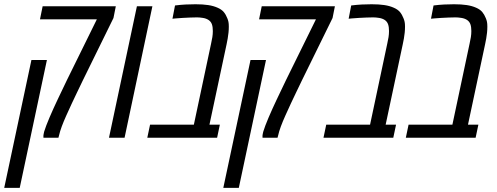

<svg xmlns="http://www.w3.org/2000/svg" viewBox="-72 -660 2380 920"><path d="M136.2 0Q136.2 -2 136 -5.1Q135.7 -8.3 136.2 -12.7Q136.7 -15.1 137.2 -17.6Q137.7 -20 138.2 -22.9Q138.7 -25.9 139.6 -29.3Q147.5 -55.2 165 -96.4Q182.6 -137.7 205.1 -185.1Q227.5 -232.4 249 -276.9L392.1 -567.4H119.6L132.3 -629.9H482.9L471.7 -573.7L325.2 -275.4Q321.3 -267.1 316.9 -258.1Q312.5 -249 307.6 -238.8Q302.7 -228.5 297.1 -217Q291.5 -205.6 285.4 -192.4Q279.3 -179.2 272 -164.1Q257.3 -132.3 245.1 -105.2Q232.9 -78.1 224.1 -54.4Q215.3 -30.8 210.4 -9.3L208 0ZM-51.8 240.2 78.6 -372.6H152.8L22.5 240.2Z M450.2 0 584 -629.9H658.2L524.9 0Z M633.8 0 647 -62.5H856.9L939.5 -451.2Q943.4 -468.3 945.6 -482.4Q947.8 -496.6 947.8 -511.2Q947.8 -530.8 943.4 -543.5Q939 -556.2 927.7 -564Q916 -571.8 900.1 -574.2Q884.3 -576.7 872.1 -576.7Q856.4 -576.7 838.6 -575.9Q820.8 -575.2 803.5 -574.2Q786.1 -573.2 770.5 -571.8L754.4 -570.3L766.6 -633.8Q793.5 -637.2 817.4 -638.4Q841.3 -639.6 864.7 -639.6Q899.9 -639.6 925.5 -635.7Q951.2 -631.8 970.7 -623Q989.7 -614.7 1000 -602.5Q1010.3 -590.3 1017.1 -572.8Q1021 -563.5 1022.7 -554.9Q1024.4 -546.4 1024.4 -532.2Q1024.4 -517.6 1022.9 -503.4Q1021.5 -489.3 1019 -475.3Q1016.6 -461.4 1013.7 -447.8L931.6 -62.5H981.4L968.3 0Z M1186 0Q1186 -2 1185.8 -5.1Q1185.5 -8.3 1186 -12.7Q1186.5 -15.1 1187 -17.6Q1187.5 -20 1188 -22.9Q1188.5 -25.9 1189.5 -29.3Q1197.3 -55.2 1214.8 -96.4Q1232.4 -137.7 1254.9 -185.1Q1277.3 -232.4 1298.8 -276.9L1441.9 -567.4H1169.4L1182.1 -629.9H1532.7L1521.5 -573.7L1375 -275.4Q1371.1 -267.1 1366.7 -258.1Q1362.3 -249 1357.4 -238.8Q1352.5 -228.5 1346.9 -217Q1341.3 -205.6 1335.2 -192.4Q1329.1 -179.2 1321.8 -164.1Q1307.1 -132.3 1294.9 -105.2Q1282.7 -78.1 1273.9 -54.4Q1265.1 -30.8 1260.3 -9.3L1257.8 0ZM998 240.2 1128.4 -372.6H1202.6L1072.3 240.2Z M1478 0 1491.2 -62.5H1701.2L1783.7 -451.2Q1787.6 -468.3 1789.8 -482.4Q1792 -496.6 1792 -511.2Q1792 -530.8 1787.6 -543.5Q1783.2 -556.2 1772 -564Q1760.3 -571.8 1744.4 -574.2Q1728.5 -576.7 1716.3 -576.7Q1700.7 -576.7 1682.9 -575.9Q1665 -575.2 1647.7 -574.2Q1630.4 -573.2 1614.7 -571.8L1598.6 -570.3L1610.8 -633.8Q1637.7 -637.2 1661.6 -638.4Q1685.5 -639.6 1709 -639.6Q1744.1 -639.6 1769.8 -635.7Q1795.4 -631.8 1814.9 -623Q1834 -614.7 1844.2 -602.5Q1854.5 -590.3 1861.3 -572.8Q1865.2 -563.5 1866.9 -554.9Q1868.7 -546.4 1868.7 -532.2Q1868.7 -517.6 1867.2 -503.4Q1865.7 -489.3 1863.3 -475.3Q1860.8 -461.4 1857.9 -447.8L1775.9 -62.5H1825.7L1812.5 0Z M1872.6 0 1885.7 -62.5H2095.7L2178.2 -451.2Q2182.1 -468.3 2184.3 -482.4Q2186.5 -496.6 2186.5 -511.2Q2186.5 -530.8 2182.1 -543.5Q2177.7 -556.2 2166.5 -564Q2154.8 -571.8 2138.9 -574.2Q2123 -576.7 2110.8 -576.7Q2095.2 -576.7 2077.4 -575.9Q2059.6 -575.2 2042.2 -574.2Q2024.9 -573.2 2009.3 -571.8L1993.2 -570.3L2005.4 -633.8Q2032.2 -637.2 2056.2 -638.4Q2080.1 -639.6 2103.5 -639.6Q2138.7 -639.6 2164.3 -635.7Q2189.9 -631.8 2209.5 -623Q2228.5 -614.7 2238.8 -602.5Q2249 -590.3 2255.9 -572.8Q2259.8 -563.5 2261.5 -554.9Q2263.2 -546.4 2263.2 -532.2Q2263.2 -517.6 2261.7 -503.4Q2260.3 -489.3 2257.8 -475.3Q2255.4 -461.4 2252.4 -447.8L2170.4 -62.5H2220.2L2207 0Z"/></svg>

Font: Open Sans Condensed
Style: Italic
Weight: 400
Width: 3
Italic angle: -12°
Designer: Monotype Design Team
Foundry: Monotype Imaging Inc.
Version: Version 3.000